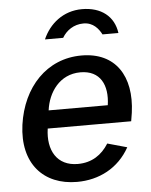

<svg xmlns="http://www.w3.org/2000/svg" viewBox="-53 -786 662 841"><g transform="rotate(-5 277.5 -366.0)"><path d="M511 -234 517 -271C539 -431 468 -540 319 -540C166 -540 58 -424 35 -260C12 -91 105 10 252 10C349 10 435 -34 484 -122L398 -146C368 -98 324 -68 262 -68C171 -68 130 -139 144 -234ZM246 -624C264 -655 297 -679 340 -679C383 -679 406 -649 419 -624H489C479 -698 423 -742 339 -742C256 -742 195 -691 166 -624ZM155 -313C165 -391 216 -467 308 -467C395 -467 428 -401 415 -313Z"/></g></svg>

Font: Cheyenne Sans Medium
Style: Italic
Weight: 500
Italic angle: -8.13011°
Designer: The Public Sans project authors (U.S. Web Design System), Libre Franklin designed by Pablo Impallari and Rodrigo Fuenzal
Foundry: The Cheyenne Sans Project Authors
Version: Version 2.007